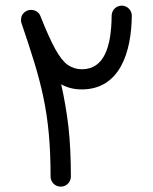

<svg xmlns="http://www.w3.org/2000/svg" viewBox="-20 -641 555 697"><path d="M200.2 36.6C221.2 36.6 237.3 20 237.3 0C237.3 -67.4 234.4 -127.4 228.5 -180.7C222.2 -233.9 213.4 -285.2 202.1 -335C223.6 -322.8 248.5 -316.4 276.4 -316.4C416 -316.4 457 -452.6 458.5 -584C458.5 -604 441.9 -620.6 421.9 -620.6C401.9 -620.6 385.3 -604 385.3 -584C384.3 -472.7 358.9 -389.6 277.3 -389.6C258.3 -389.6 241.2 -395 226.1 -405.3C196.3 -426.3 168 -478.5 127 -582C121.6 -597.2 107.4 -605 93.3 -605H91.3H88.9C88.4 -605 87.9 -605 87.4 -604.5H85.4C84.5 -604 83.5 -604 83 -604C81.5 -603.5 80.6 -603 79.1 -602.5C77.6 -602.1 76.7 -601.6 75.7 -601.1V-600.6C74.7 -600.1 73.7 -600.1 73.2 -599.6C64.9 -594.2 59.6 -587.4 57.1 -578.1V-576.2C56.6 -573.7 56.2 -570.8 56.2 -567.9C56.2 -564.5 56.6 -560.5 58.1 -556.6C128.9 -348.1 163.6 -234.9 163.6 0C163.6 20 180.2 36.6 200.2 36.6Z"/></svg>

Font: Mikhak
Style: Regular
Weight: 400
Designer: Amin Abedi
Version: Version 3.2